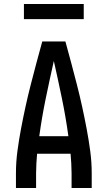

<svg xmlns="http://www.w3.org/2000/svg" viewBox="-20 -943 540 963"><path d="M60 0V-74Q60 -130 67.5 -186Q75 -242 85.5 -297.5Q96 -353 108 -408Q120 -463 134 -517.5Q148 -572 162.5 -626.5Q177 -681 192 -735H308Q323 -681 337.5 -626.5Q352 -572 366 -517.5Q380 -463 392 -408Q404 -353 414.5 -297.5Q425 -242 432.5 -186Q440 -130 440 -74V0H339V-74Q339 -98 337.5 -123Q336 -148 334 -172H166Q164 -148 162.5 -123Q161 -98 161 -74V0ZM323 -260Q310 -355 290.5 -449.5Q271 -544 250 -637Q229 -544 209.5 -449.5Q190 -355 177 -260ZM100 -847V-923H400V-847Z"/></svg>

Font: Zed Mono Semibold
Style: Regular
Weight: 600
Monospace: yes
Designer: Belleve Invis
Foundry: Belleve Invis
Version: Version 1.0.0; ttfautohint (v1.8.4)